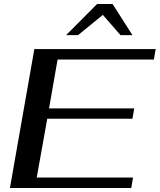

<svg xmlns="http://www.w3.org/2000/svg" viewBox="-20 -947 804 967"><path d="M153 -700H764L755 -647H270L227 -401H656L647 -349H218L165 -53H650L641 0H30ZM469 -927H547L647 -770H587L498 -872L373 -770H313Z"/></svg>

Font: Fahkwang Medium
Style: Italic
Weight: 500
Italic angle: -10°
Version: Version 1.000; ttfautohint (v1.6)